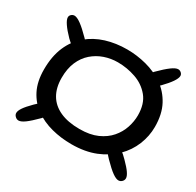

<svg xmlns="http://www.w3.org/2000/svg" viewBox="-116 -660 775 759"><g transform="rotate(30 272.0 -280.5)"><path d="M275 -62.5Q227.5 -62.5 184.2 -73.8Q141 -85 107 -109Q73 -133 53.5 -171.5Q34 -210 34 -264.5Q34 -325 53 -369Q72 -413 106 -441.5Q140 -470 184.5 -483.8Q229 -497.5 280 -497.5Q324.5 -497.5 368.5 -486Q412.5 -474.5 448.5 -449.8Q484.5 -425 506 -384.8Q527.5 -344.5 527.5 -286.5Q527.5 -244.5 511.2 -204.2Q495 -164 463 -132.2Q431 -100.5 384 -81.5Q337 -62.5 275 -62.5ZM47.5 -39Q39 -39 32 -45.8Q25 -52.5 25 -61Q25 -71 34.8 -85.5Q44.5 -100 67.5 -123Q84 -139.5 96.5 -148Q109 -156.5 118.5 -156.5Q127.5 -156.5 136 -149Q144.5 -141.5 144.5 -131.5Q144.5 -123.5 139 -114Q133.5 -104.5 121.5 -92.5Q92.5 -63.5 75.5 -51.2Q58.5 -39 47.5 -39ZM97.5 -395Q90.5 -395 81.5 -401.5Q72.5 -408 59.5 -420.5Q36.5 -444 24.5 -461.8Q12.5 -479.5 12.5 -490Q12.5 -498 18.8 -503.5Q25 -509 33 -509Q44 -509 62.8 -495.5Q81.5 -482 109.5 -453.5Q118 -445.5 122 -438.5Q126 -431.5 126 -425Q126 -418.5 121.5 -411.5Q117 -404.5 110.5 -399.8Q104 -395 97.5 -395ZM507.5 -31.5Q497 -31.5 480 -43.5Q463 -55.5 434 -85Q422.5 -96.5 416.8 -106Q411 -115.5 411 -123.5Q411 -133.5 419.2 -141Q427.5 -148.5 437 -148.5Q447 -148.5 459.2 -140Q471.5 -131.5 487.5 -115Q510.5 -92 520.2 -77.5Q530 -63 530 -53.5Q530 -44.5 523.2 -38Q516.5 -31.5 507.5 -31.5ZM273 -130.5Q320.5 -130.5 353.5 -145.2Q386.5 -160 407 -183.8Q427.5 -207.5 437 -236.2Q446.5 -265 446.5 -292.5Q446.5 -345 420.8 -376.2Q395 -407.5 355.2 -421.2Q315.5 -435 273.5 -435Q242 -435 213 -425Q184 -415 160.8 -394.8Q137.5 -374.5 124.2 -343.5Q111 -312.5 111 -271Q111 -226 129.2 -194.8Q147.5 -163.5 183.8 -147Q220 -130.5 273 -130.5ZM429 -416.5Q423 -416.5 416.2 -421.2Q409.5 -426 405 -433Q400.5 -440 400.5 -446Q400.5 -453 404.8 -460Q409 -467 417 -475Q445 -503 463.8 -516.8Q482.5 -530.5 493.5 -530.5Q501.5 -530.5 507.8 -524.8Q514 -519 514 -511.5Q514 -501 502 -483.2Q490 -465.5 467 -442Q454 -429.5 445 -423Q436 -416.5 429 -416.5Z"/></g></svg>

Font: Gluten Thin Light
Style: Regular
Weight: 300
Version: Version 1.300